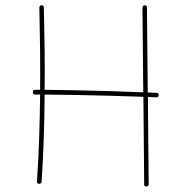

<svg xmlns="http://www.w3.org/2000/svg" viewBox="-20 -671 704 710"><path d="M566.9 -318.8Q566.9 -311 558.1 -311Q543 -311.5 526.9 -312.5L529.8 10.3Q528.8 19 521.5 19Q512.2 18.1 513.2 10.7L510.3 -313Q453.1 -314.9 387.7 -316.9Q322.3 -318.8 259 -319.8Q195.8 -320.8 145 -321.3Q144.5 -239.7 141.8 -158.9Q139.2 -78.1 133.8 1Q132.8 8.8 124.5 8.8Q115.7 7.8 116.7 -0.5Q122.1 -79.1 124.8 -159.4Q127.4 -239.7 128.4 -321.3Q118.7 -321.3 109.9 -321.3Q101.6 -321.3 101.6 -330.1Q101.6 -338.9 109.9 -338.9Q118.7 -338.9 128.4 -338.9Q128.9 -414.6 128.2 -490.5Q127.4 -566.4 125.5 -642.6Q125.5 -650.4 133.3 -651.4Q142.1 -651.4 142.1 -643.1Q144 -566.9 145 -490.7Q146 -414.6 145 -338.9Q195.8 -338.4 259 -337.2Q322.3 -335.9 387.5 -334Q452.6 -332 509.8 -329.6L506.8 -642.6Q507.8 -651.4 515.1 -651.4Q524.4 -650.4 523.4 -643.1L526.4 -329.1Q543.5 -328.1 559.1 -327.6Q566.9 -327.6 566.9 -318.8Z"/></svg>

Font: Mikhak-DS2-FD Thin
Style: Regular
Weight: 100
Designer: Amin Abedi
Version: Version 3.2